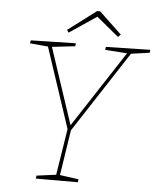

<svg xmlns="http://www.w3.org/2000/svg" viewBox="-58 -911 789 961"><g transform="rotate(5 336.5 -431.0)"><path d="M158 0 160 -15 265 -29 257 -21 296 -268 298 -251 159 -670 168 -663 70 -672 73 -687 299 -692 297 -677 174 -663 179 -670 310 -275H304L562 -670L565 -664L448 -672L450 -687L673 -692L671 -677L571 -663L582 -670L309 -251L314 -268L276 -21L271 -29L371 -15L369 0ZM258 -742 249 -755 391 -862H406L519 -755L506 -742L391 -837H399Z"/></g></svg>

Font: Bitter Thin
Style: Italic
Weight: 100
Italic angle: -9°
Designer: Sol Matas, and Bitter project Authors
Foundry: Sol Matas
Version: Version 2.002